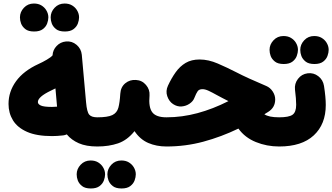

<svg xmlns="http://www.w3.org/2000/svg" viewBox="-20 -777 1901 1099"><path d="M28.8 -182.1Q28.8 -252.9 72 -312.3Q115.2 -371.6 200.2 -410.6Q224.1 -421.4 247.8 -435.3Q271.5 -449.2 280.8 -460Q282.2 -490.7 304 -513.7Q325.7 -536.6 357.4 -539.6Q391.6 -543 418.2 -520.5Q444.8 -498 448.2 -463.4L472.7 -190.9Q477.5 -136.2 490.7 -120.8Q503.9 -105.5 536.6 -105.5H537.1Q571.8 -105.5 595.9 -81.1Q620.1 -56.6 620.1 -22Q620.1 12.2 595.9 36.9Q571.8 61.5 537.1 61.5H536.6Q473.6 61.5 431.2 43Q388.7 24.4 362.3 -7.8Q352.5 -3.4 341.8 -2Q325.7 0 307.4 1Q289.1 2 277.8 2Q189.9 2 135 -22.2Q80.1 -46.4 54.4 -88.1Q28.8 -129.9 28.8 -182.1ZM196.8 -192.9Q196.8 -180.7 213.9 -172.9Q231 -165 277.8 -165Q289.6 -165 306.6 -166.5Q306.2 -171.4 305.7 -176.3L297.4 -271Q284.7 -264.6 271.5 -258.3Q196.8 -222.7 196.8 -192.9ZM94.2 -677.7Q94.2 -708.5 116.9 -732.7Q139.6 -756.8 173.8 -756.8Q199.2 -756.8 216.8 -746.1Q234.4 -735.4 244.1 -719.7Q256.8 -699.7 256.8 -677.7Q256.8 -661.6 250 -642.8Q243.2 -624 225.3 -610.4Q207.5 -596.7 175.3 -596.7Q142.1 -596.7 124.8 -610.6Q107.4 -624.5 100.6 -642.6Q94.2 -659.7 94.2 -677.7ZM270 -677.7Q270 -708.5 292.7 -732.7Q315.4 -756.8 349.6 -756.8Q375 -756.8 392.6 -746.1Q410.2 -735.4 419.9 -719.7Q432.6 -699.7 432.6 -677.7Q432.6 -661.6 425.8 -642.8Q418.9 -624 401.1 -610.4Q383.3 -596.7 351.1 -596.7Q317.9 -596.7 300.5 -610.6Q283.2 -624.5 276.4 -642.6Q270 -659.7 270 -677.7Z M453.1 -22Q453.1 -56.6 478 -81.1Q502.9 -105.5 537.1 -105.5Q596.2 -105.5 622.8 -118.2Q649.4 -130.9 657.5 -160.4Q665.5 -189.9 668.5 -240.2Q670.9 -278.8 697 -300.3Q723.1 -321.8 758.3 -319.3Q793 -317.4 815.7 -290.8Q838.4 -264.2 835.9 -230.5Q829.6 -163.1 851.6 -134.3Q873.5 -105.5 932.6 -105.5H933.1Q967.8 -105.5 991.9 -81.1Q1016.1 -56.6 1016.1 -22Q1016.1 12.2 991.9 36.9Q967.8 61.5 933.1 61.5H932.6Q875.5 61.5 828.6 41.3Q781.7 21 750 -26.4Q708.5 25.4 655.8 43.5Q603 61.5 537.1 61.5Q502.9 61.5 478 36.9Q453.1 12.2 453.1 -22ZM418.9 220.7Q418.9 189.9 441.7 165.8Q464.4 141.6 498.5 141.6Q523.9 141.6 541.5 152.3Q559.1 163.1 568.8 178.7Q581.5 198.7 581.5 220.7Q581.5 236.8 574.7 255.6Q567.9 274.4 550 288.1Q532.2 301.8 500 301.8Q466.8 301.8 449.5 287.8Q432.1 273.9 425.3 255.9Q418.9 238.8 418.9 220.7ZM594.7 220.7Q594.7 189.9 617.4 165.8Q640.1 141.6 674.3 141.6Q699.7 141.6 717.3 152.3Q734.9 163.1 744.6 178.7Q757.3 198.7 757.3 220.7Q757.3 236.8 750.5 255.6Q743.7 274.4 725.8 288.1Q708 301.8 675.8 301.8Q642.6 301.8 625.2 287.8Q607.9 273.9 601.1 255.9Q594.7 238.8 594.7 220.7Z M1122.6 -436.5Q1172.9 -436.5 1226.6 -413.3Q1280.3 -390.1 1330.6 -364.3Q1364.3 -346.7 1407.5 -327.1Q1450.7 -307.6 1504.4 -284.7Q1526.4 -275.4 1540.8 -253.7Q1555.2 -231.9 1555.2 -208Q1555.2 -162.1 1516.1 -137.2Q1504.4 -129.9 1493.2 -123Q1518.1 -105.5 1577.6 -105.5H1578.1Q1612.8 -105.5 1637 -81.1Q1661.1 -56.6 1661.1 -22Q1661.1 12.2 1637 36.9Q1612.8 61.5 1578.1 61.5H1577.6Q1507.3 61.5 1444.6 36.1Q1381.8 10.7 1344.7 -41Q1246.6 6.3 1144.3 33.9Q1042 61.5 933.1 61.5Q898.4 61.5 873.8 36.4Q849.1 11.2 849.1 -22Q849.1 -55.2 873.8 -80.3Q898.4 -105.5 933.1 -105.5Q1022 -105.5 1110.6 -129.4Q1199.2 -153.3 1287.6 -198.2Q1271 -206.5 1254.2 -215.3Q1237.3 -224.1 1220.2 -233.4Q1194.8 -247.6 1174.6 -257.1Q1154.3 -266.6 1139.2 -266.6Q1120.1 -266.6 1111.8 -255.4Q1103.5 -244.1 1091.8 -214.8Q1085 -197.3 1065.2 -183.6Q1045.4 -169.9 1020 -167.7Q994.6 -165.5 970.7 -181.2Q947.8 -196.3 937.5 -226.1Q927.2 -255.9 941.4 -286.6Q961.4 -329.6 985.6 -363.5Q1009.8 -397.5 1042.7 -417Q1075.7 -436.5 1122.6 -436.5Z M1494.6 -22Q1494.6 -56.6 1519.3 -81.1Q1543.9 -105.5 1578.1 -105.5Q1633.3 -105.5 1654.3 -120.1Q1675.3 -134.8 1675.3 -177.2Q1675.3 -193.8 1673.6 -215.3Q1671.9 -236.8 1668.5 -263.7Q1664.6 -297.9 1685.5 -325.4Q1706.5 -353 1740.7 -357.4Q1774.9 -361.8 1802 -340.8Q1829.1 -319.8 1834.5 -285.6Q1844.7 -220.2 1844.7 -176.3Q1844.7 -65.9 1776.1 -2.2Q1707.5 61.5 1578.1 61.5Q1543.9 61.5 1519.3 36.9Q1494.6 12.2 1494.6 -22ZM1522.9 -491.7Q1522.9 -522.5 1545.7 -546.6Q1568.4 -570.8 1602.5 -570.8Q1627.9 -570.8 1645.5 -560.1Q1663.1 -549.3 1672.9 -533.7Q1685.5 -513.7 1685.5 -491.7Q1685.5 -475.6 1678.7 -456.8Q1671.9 -438 1654.1 -424.3Q1636.2 -410.6 1604 -410.6Q1570.8 -410.6 1553.5 -424.6Q1536.1 -438.5 1529.3 -456.5Q1522.9 -473.6 1522.9 -491.7ZM1698.7 -491.7Q1698.7 -522.5 1721.4 -546.6Q1744.1 -570.8 1778.3 -570.8Q1803.7 -570.8 1821.3 -560.1Q1838.9 -549.3 1848.6 -533.7Q1861.3 -513.7 1861.3 -491.7Q1861.3 -475.6 1854.5 -456.8Q1847.7 -438 1829.8 -424.3Q1812 -410.6 1779.8 -410.6Q1746.6 -410.6 1729.2 -424.6Q1711.9 -438.5 1705.1 -456.5Q1698.7 -473.6 1698.7 -491.7Z"/></svg>

Font: Mikhak Black
Style: Regular
Weight: 900
Designer: Amin Abedi
Version: Version 3.3